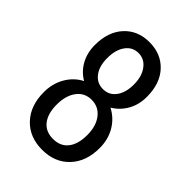

<svg xmlns="http://www.w3.org/2000/svg" viewBox="-214 -817 922 922"><g transform="rotate(45 247.0 -356.0)"><path d="M312.5 -435.8Q336.9 -468.8 336.9 -523.4Q336.9 -578.1 311.5 -612.3Q286.1 -646.5 245.6 -646.5Q205.1 -646.5 180.7 -612.8Q156.2 -579.1 156.2 -523.4Q156.2 -467.8 181.2 -435.3Q206.1 -402.8 247.1 -402.8Q288.1 -402.8 312.5 -435.8ZM323.2 -97.9Q350.1 -131.8 350.1 -193.4Q350.1 -254.9 321.3 -291.7Q292.5 -328.6 245.1 -328.6Q197.8 -328.6 170.2 -291.5Q142.6 -254.4 142.6 -193.4Q142.6 -132.3 169.7 -98.1Q196.8 -64 246.6 -64Q296.4 -64 323.2 -97.9ZM422.9 -525.4Q422.9 -472.2 399.2 -430.7Q375.5 -389.2 335.4 -365.7Q382.8 -341.3 409.7 -295.7Q436.5 -250 436.5 -191.9Q436.5 -100.1 384.5 -45.2Q332.5 9.8 246.6 9.8Q160.6 9.8 108.6 -45.2Q56.6 -100.1 56.6 -191.9Q56.6 -250.5 83.3 -296.6Q109.9 -342.8 155.8 -366.2Q115.7 -389.6 92.8 -430.9Q69.8 -472.2 69.8 -525.4Q69.8 -615.2 118.4 -668Q167 -720.7 246.1 -720.7Q325.2 -720.7 374 -668.5Q422.9 -616.2 422.9 -525.4Z"/></g></svg>

Font: RobotoCondensed-Regular
Style: Regular
Weight: 400
Designer: Google
Version: Version 2.001201; 2014